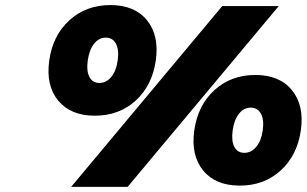

<svg xmlns="http://www.w3.org/2000/svg" viewBox="-20 -725 1206 755"><path d="M173.8 -487.8Q187.5 -585.9 253.2 -645.5Q318.8 -705.1 414.1 -705.1Q509.3 -705.1 557.9 -645.5Q606.4 -585.9 592.8 -487.8Q578.6 -388.7 513.4 -329.3Q448.2 -270 353 -270Q257.8 -270 208.7 -329.6Q159.7 -389.2 173.8 -487.8ZM325.2 -487.8Q319.3 -445.3 331.8 -422.1Q344.2 -398.9 371.1 -398.9Q397.9 -398.9 417.5 -422.4Q437 -445.8 442.9 -487.8Q448.7 -529.3 435.8 -553.2Q422.9 -577.1 396 -577.1Q369.1 -577.1 350.1 -553.2Q331.1 -529.3 325.2 -487.8ZM259.8 9.8 854 -701.2H1076.2L481.9 9.8ZM744.1 -212.9Q757.8 -311 823.2 -370.6Q888.7 -430.2 983.9 -430.2Q1079.1 -430.2 1127.9 -370.6Q1176.8 -311 1163.1 -212.9Q1148.9 -113.8 1083.5 -54.4Q1018.1 4.9 922.9 4.9Q827.6 4.9 778.8 -54.7Q730 -114.3 744.1 -212.9ZM895 -212.9Q889.2 -170.4 901.6 -147.2Q914.1 -124 940.9 -124Q967.8 -124 987.5 -147.5Q1007.3 -170.9 1013.2 -212.9Q1019 -254.4 1005.9 -278.1Q992.7 -301.8 965.8 -301.8Q939 -301.8 919.9 -278.1Q900.9 -254.4 895 -212.9Z"/></svg>

Font: Trueno UltraBlack
Style: Italic
Weight: 950
Designer: Julieta Ulanovsky
Foundry: Julieta Ulanovsky
Version: Version 3.001b | FøM Fix